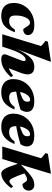

<svg xmlns="http://www.w3.org/2000/svg" viewBox="1027 -1793 780 2874"><g transform="rotate(90 1417.0 -356.0)"><path d="M320.5 -415.5Q298 -415.5 278.2 -399.5Q258.5 -383.5 243.8 -354.8Q229 -326 220.5 -287Q212 -248 212 -202Q212 -147.5 230.8 -125.2Q249.5 -103 295 -103Q321 -103 342.8 -111.2Q364.5 -119.5 384.2 -138.5Q404 -157.5 423.5 -189H463Q434.5 -111.5 399.2 -67Q364 -22.5 319.5 -3.8Q275 15 218.5 15Q121 15 72.8 -33.5Q24.5 -82 24.5 -172.5Q24.5 -239.5 49.5 -295.5Q74.5 -351.5 119 -392.8Q163.5 -434 222.8 -456.8Q282 -479.5 351 -479.5Q434 -479.5 469.5 -452.8Q505 -426 505 -387Q505 -353 481.2 -333.5Q457.5 -314 420.5 -314Q414 -314 405.5 -326.5Q397 -339 382 -363.5Q367 -388.5 352 -402Q337 -415.5 320.5 -415.5Z M707.5 -90.5 679 0H493L669.5 -580.5Q661 -590.5 648.2 -601.5Q635.5 -612.5 621.2 -623.8Q607 -635 593 -645L603 -683L881 -725.5H905L706.5 -192.5L709 -202Q745.5 -285.5 779.2 -339.5Q813 -393.5 845.5 -424.2Q878 -455 911.2 -467.2Q944.5 -479.5 979.5 -479.5Q1039 -479.5 1066.2 -452.2Q1093.5 -425 1093.5 -383.5Q1093.5 -363 1087.8 -334.5Q1082 -306 1067 -267.5L979 -39.5L940 -91Q969 -90 994.2 -96.2Q1019.5 -102.5 1047.5 -118.2Q1075.5 -134 1111.5 -162L1135.5 -132Q1088 -78.5 1043.5 -46.2Q999 -14 956 0.5Q913 15 870 15Q821 15 802.8 -5.2Q784.5 -25.5 800 -66L875 -259Q886.5 -288.5 890.5 -302.8Q894.5 -317 894.5 -326.5Q894.5 -337 889 -343.2Q883.5 -349.5 871 -349.5Q854.5 -349.5 835.2 -336Q816 -322.5 795.5 -292.5Q775 -262.5 752.8 -212.8Q730.5 -163 707.5 -90.5Z M1470 -416.5Q1453.5 -416.5 1436.5 -406.5Q1419.5 -396.5 1404.2 -377.8Q1389 -359 1377.2 -332.8Q1365.5 -306.5 1358.8 -273.5Q1352 -240.5 1352 -202Q1352 -147.5 1373.2 -125.2Q1394.5 -103 1439 -103Q1468 -103 1491.8 -110.5Q1515.5 -118 1536.8 -135.5Q1558 -153 1579 -183.5H1619Q1587 -107 1548.8 -63.8Q1510.5 -20.5 1464.5 -2.8Q1418.5 15 1361.5 15Q1296.5 15 1252.5 -7Q1208.5 -29 1186.2 -69.5Q1164 -110 1164 -165.5Q1164 -218.5 1179.8 -266Q1195.5 -313.5 1224.8 -352.5Q1254 -391.5 1294.5 -420.2Q1335 -449 1385 -464.2Q1435 -479.5 1492.5 -479.5Q1551 -479.5 1586.8 -465.5Q1622.5 -451.5 1638.8 -427.2Q1655 -403 1655 -372Q1655 -347 1646.5 -321.8Q1638 -296.5 1622 -273Q1586.5 -261.5 1547 -250.8Q1507.5 -240 1465.8 -230.8Q1424 -221.5 1382 -213.8Q1340 -206 1299.5 -199.5L1301.5 -248Q1355.5 -263.5 1391.8 -276.2Q1428 -289 1450.2 -300.2Q1472.5 -311.5 1483.8 -323Q1495 -334.5 1499 -348Q1503 -361.5 1503 -378.5Q1503 -391 1499.5 -399.5Q1496 -408 1488.8 -412.2Q1481.5 -416.5 1470 -416.5Z M1987 -416.5Q1970.5 -416.5 1953.5 -406.5Q1936.5 -396.5 1921.2 -377.8Q1906 -359 1894.2 -332.8Q1882.5 -306.5 1875.8 -273.5Q1869 -240.5 1869 -202Q1869 -147.5 1890.2 -125.2Q1911.5 -103 1956 -103Q1985 -103 2008.8 -110.5Q2032.5 -118 2053.8 -135.5Q2075 -153 2096 -183.5H2136Q2104 -107 2065.8 -63.8Q2027.5 -20.5 1981.5 -2.8Q1935.5 15 1878.5 15Q1813.5 15 1769.5 -7Q1725.5 -29 1703.2 -69.5Q1681 -110 1681 -165.5Q1681 -218.5 1696.8 -266Q1712.5 -313.5 1741.8 -352.5Q1771 -391.5 1811.5 -420.2Q1852 -449 1902 -464.2Q1952 -479.5 2009.5 -479.5Q2068 -479.5 2103.8 -465.5Q2139.5 -451.5 2155.8 -427.2Q2172 -403 2172 -372Q2172 -347 2163.5 -321.8Q2155 -296.5 2139 -273Q2103.5 -261.5 2064 -250.8Q2024.5 -240 1982.8 -230.8Q1941 -221.5 1899 -213.8Q1857 -206 1816.5 -199.5L1818.5 -248Q1872.5 -263.5 1908.8 -276.2Q1945 -289 1967.2 -300.2Q1989.5 -311.5 2000.8 -323Q2012 -334.5 2016 -348Q2020 -361.5 2020 -378.5Q2020 -391 2016.5 -399.5Q2013 -408 2005.8 -412.2Q1998.5 -416.5 1987 -416.5Z M2581 -725.5 2360 0H2172.5L2349 -580.5Q2340.5 -590.5 2327.8 -601.5Q2315 -612.5 2300.8 -623.8Q2286.5 -635 2272.5 -645L2282.5 -683L2557.5 -725.5ZM2426.5 -248.5 2442 -275.5Q2508 -341.5 2554.2 -382Q2600.5 -422.5 2633.8 -443.5Q2667 -464.5 2693 -472Q2719 -479.5 2744.5 -479.5Q2788 -479.5 2810.8 -455.5Q2833.5 -431.5 2833.5 -397.5Q2833.5 -367.5 2820.5 -346Q2807.5 -324.5 2786.8 -313.2Q2766 -302 2742.5 -302Q2735.5 -302 2727.2 -311.2Q2719 -320.5 2709 -337.5Q2699 -354 2688.8 -362.8Q2678.5 -371.5 2666 -371.5Q2652 -371.5 2635.8 -365.8Q2619.5 -360 2599.2 -347.5Q2579 -335 2553 -314.8Q2527 -294.5 2494 -265.5L2565 -358.5Q2594 -276 2614 -226Q2634 -176 2647.8 -150.2Q2661.5 -124.5 2671.8 -115.5Q2682 -106.5 2691.5 -106.5Q2699.5 -106.5 2709.8 -111Q2720 -115.5 2734.5 -127.2Q2749 -139 2770 -161.5L2795.5 -133.5Q2760 -84.5 2723.2 -51.5Q2686.5 -18.5 2650.5 -1.8Q2614.5 15 2581 15Q2562.5 15 2545.8 5Q2529 -5 2511.2 -32.8Q2493.5 -60.5 2473.2 -112.5Q2453 -164.5 2426.5 -248.5Z"/></g></svg>

Font: Newsreader ExtraBold
Style: Italic
Weight: 800
Italic angle: -17°
Designer: Hugues Gentile
Foundry: Production Type
Version: Version 1.003